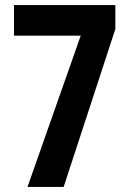

<svg xmlns="http://www.w3.org/2000/svg" viewBox="-20 -734 509 754"><path d="M88 0H230L433 -620V-714H35V-594H297Z"/></svg>

Font: Noto Sans Thai Looped ExtraCondensed
Style: Bold
Weight: 700
Width: 2
Designer: Sasikarn Vongin, Ben Mitchell
Foundry: The Fontpad Ltd
Version: Version 1.001